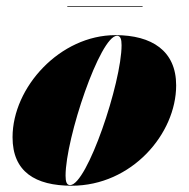

<svg xmlns="http://www.w3.org/2000/svg" viewBox="-20 -582 604 612"><path d="M194.5 -562V-560H434.5V-562ZM208.5 10C399.5 10 541.5 -155 541.5 -310C541.5 -420 464 -470 348 -470C172 -470 20 -304.5 20 -144.5C20 -34.5 92.5 10 208.5 10ZM203.5 8C192.5 8 189 -3 189 -22C189 -141 299 -468 353 -468C364 -468 367.5 -457 367.5 -438C367.5 -319 257.5 8 203.5 8Z"/></svg>

Font: Bodoni* 96pt Fatface
Style: Italic
Weight: 900
Italic angle: -13°
Version: Version 2.3